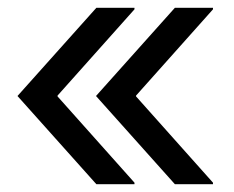

<svg xmlns="http://www.w3.org/2000/svg" viewBox="-20 -504 603 494"><path d="M228 -484H326V-480L128 -258V-256L326 -34V-30H228L25 -257ZM430 -484H528V-480L330 -258V-256L528 -34V-30H430L227 -257Z"/></svg>

Font: Non Bureau Medium
Style: Regular
Weight: 500
Designer: Jona Saucedo
Foundry: Non Foundry
Version: Version 1.000; ttfautohint (v1.8.4)